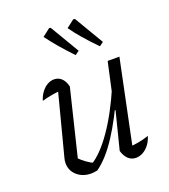

<svg xmlns="http://www.w3.org/2000/svg" viewBox="-135 -832 827 937"><g transform="rotate(-20 278.0 -364.0)"><path d="M226 -432 139 -75 134 -97Q153 -77 174 -62Q195 -47 214 -39L195 -38Q251 -72 309 -155.5Q367 -239 420 -362L432 -333Q405 -271 377.5 -218.5Q350 -166 322.5 -124Q295 -82 267.5 -51.5Q240 -21 212 -1Q194 3 179 3Q136 3 107 -22.5Q78 -48 78 -87Q78 -101 82 -114L172 -460L200 -431Q167 -429 136 -424Q105 -419 78 -411Q85 -435 99 -453.5Q113 -472 130 -481.5Q147 -491 165 -491Q187 -491 203 -476Q219 -461 226 -432ZM347 -53 396 -247 390 -249 442 -486H503L407 -24L393 -55Q421 -56 447.5 -61Q474 -66 501 -75Q494 -51 480 -32.5Q466 -14 448 -4Q430 6 411 6Q388 6 371.5 -9.5Q355 -25 347 -53ZM305 -566Q266 -607 238.5 -639.5Q211 -672 188 -703L228 -734L236 -733L326 -581ZM431 -566Q391 -607 363 -639.5Q335 -672 313 -703L353 -734L362 -733L452 -581Z"/></g></svg>

Font: Piazzolla Thin Light
Style: Italic
Weight: 300
Italic angle: -11.3°
Version: Version 2.005